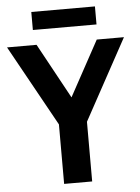

<svg xmlns="http://www.w3.org/2000/svg" viewBox="-89 -961 737 1008"><g transform="rotate(-5 279.0 -457.0)"><path d="M207.6 0V-377.9L238.1 -258.6L-28.6 -740H127L305.4 -413.2H266.1L444.3 -740H587.6L324.9 -258.6L355.4 -375.8V0ZM114.5 -819.2V-914.2H449.9V-819.2Z"/></g></svg>

Font: Encode Sans Condensed Thin
Style: Regular
Weight: 100
Width: 3
Designer: Multiple Designers
Foundry: Impallari Type
Version: Version 3.002